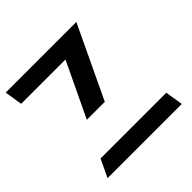

<svg xmlns="http://www.w3.org/2000/svg" viewBox="-182 -808 956 956"><g transform="rotate(-45 296.0 -330.0)"><path d="M570 0 555 -94H92L47.5 0ZM-10 -660 5 -566H317L180 -278.5H306.5L487.5 -660Z"/></g></svg>

Font: Font.Observer
Style: Regular
Weight: 500
Italic angle: 9°
Version: Version 1.001;FEAKit 1.0